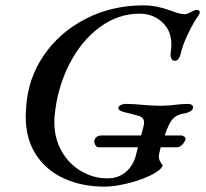

<svg xmlns="http://www.w3.org/2000/svg" viewBox="-20 -683 771 717"><path d="M617 -480Q617 -486 618 -490Q620 -508 620 -516Q620 -557 600 -584Q585 -605 559.5 -618.5Q534 -632 501 -632Q421 -632 352 -581Q283 -530 238.5 -442.5Q194 -355 184 -251Q183 -242 183 -226Q183 -165 211 -117Q239 -69 284.5 -43Q330 -17 381 -17Q422 -17 449.5 -40.5Q477 -64 487 -101L495 -133H349Q341 -133 336.5 -140.5Q332 -148 332 -155Q332 -164 339.5 -170.5Q347 -177 357 -177H507L516 -211Q518 -217 518 -226Q518 -244 499 -250Q486 -254 470 -258Q454 -262 449 -263Q422 -269 422 -279Q422 -286 430.5 -290.5Q439 -295 452 -295Q476 -295 518 -291Q528 -290 547.5 -289Q567 -288 582 -288Q593 -288 607 -289Q621 -290 628 -291Q660 -295 683 -295Q691 -295 696 -291.5Q701 -288 701 -282Q701 -275 693 -269Q685 -263 671 -260Q646 -256 633 -246Q620 -236 610 -215Q603 -200 595 -177H657Q663 -177 668 -173Q673 -169 673 -163L672 -160Q660 -133 638 -133H580Q573 -105 573 -99Q573 -90 576.5 -83Q580 -76 588 -65Q580 -46 541 -27.5Q502 -9 454 2.5Q406 14 371 14Q286 14 219 -16.5Q152 -47 114 -106Q76 -165 76 -248Q76 -260 78 -286Q85 -391 144 -477Q203 -563 300.5 -613Q398 -663 516 -663Q563 -663 616 -644Q631 -638 644.5 -634Q658 -630 669 -630Q679 -630 692 -638Q708 -646 715 -646Q726 -646 726 -637Q726 -633 723 -628Q704 -602 682.5 -557.5Q661 -513 654 -479Q647 -456 634 -456Q617 -456 617 -480Z"/></svg>

Font: EB Garamond Medium
Style: Italic
Weight: 500
Italic angle: -17.2°
Designer: Georg Duffner and Octavio Pardo
Foundry: Georg Duffner
Version: Version 1.000